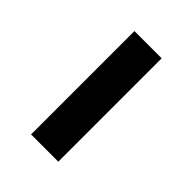

<svg xmlns="http://www.w3.org/2000/svg" viewBox="-12 -405 264 264"><g transform="rotate(-45 120.5 -272.5)"><path d="M20 -246H221V-299H20Z"/></g></svg>

Font: Noto Serif Hebrew ExtraCondensed Light
Style: Regular
Weight: 300
Width: 2
Designer: Monotype Design Team
Foundry: Monotype Imaging Inc.
Version: Version 2.004